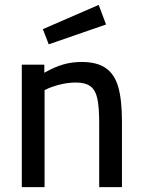

<svg xmlns="http://www.w3.org/2000/svg" viewBox="-20 -764 582 784"><path d="M69 0ZM69 -500H161V-467Q204 -491 239 -501Q274 -511 313 -511Q376 -511 412 -486Q448 -461 463 -408.5Q478 -356 478 -266V0H385V-264Q385 -327 377.5 -361.5Q370 -396 349.5 -411.5Q329 -427 290 -427Q237 -427 179 -404L162 -396V0H69ZM155 -645 383 -744 413 -664 179 -583Z"/></svg>

Font: Cairo SemiBold
Style: Regular
Weight: 600
Designer: Mohamed Gaber, the designers of Titillium
Foundry: Kief Type Foundry
Version: Version 2.009; ttfautohint (v1.5.33-1714) -l 8 -r 50 -G 200 